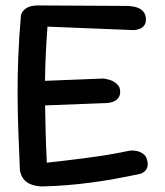

<svg xmlns="http://www.w3.org/2000/svg" viewBox="-20 -674 595 692"><path d="M129.8 -2Q106.5 -3.5 91.6 -9.6Q76.8 -15.6 68.8 -24.2Q60.9 -32.9 57.1 -42.2Q53.4 -51.5 51.8 -58.6Q48.8 -130.9 46.2 -197.9Q43.8 -265 43.4 -331.2Q43.1 -397.4 45.8 -467.9Q48.5 -538.5 55.5 -618.8Q58.5 -632.8 73 -643.4Q87.5 -654.1 116.2 -654.4L442.5 -652.6Q442.5 -652.6 448.6 -652.1Q454.6 -651.6 464.4 -649.7Q474.1 -647.8 483.6 -642.8Q493 -637.9 499.2 -628.7Q505.5 -619.5 505.9 -605.6Q506.2 -590.5 499.6 -582.2Q493 -573.9 484.2 -570.4Q475.5 -567 468.7 -566.2Q461.9 -565.5 461.9 -565.5L151.1 -578Q147.2 -525.8 145 -477.6Q142.8 -429.5 142.2 -383.4Q141.8 -337.4 142.6 -290.6Q143.4 -243.9 144.6 -193.8Q145.9 -143.6 148.8 -87.6Q186.9 -92 219.7 -95.8Q252.5 -99.5 281 -103.4Q309.5 -107.2 336.9 -111.1Q364.4 -115 391.7 -120.1Q419 -125.1 448 -131.1Q448 -131.1 453.3 -131.4Q458.6 -131.8 466.9 -130.8Q475.2 -129.9 484.1 -126.3Q493 -122.8 500.2 -115.9Q507.5 -109 510 -97.8Q514.2 -82.5 511.2 -72.4Q508.2 -62.4 502.1 -57.1Q495.9 -51.8 490.8 -49.6Q485.6 -47.5 485.6 -47.5Q438.4 -37.5 394.7 -29.5Q351 -21.5 307.9 -15.9Q264.8 -10.2 221.1 -6.7Q177.5 -3.1 129.8 -2ZM78.1 -291.6 74 -380 353 -391Q353 -391 359.1 -390.1Q365.1 -389.1 374.2 -386.4Q383.4 -383.8 392.2 -378.4Q401 -373.1 407.1 -364.7Q413.1 -356.2 413.1 -343.4Q413.1 -328.5 405.6 -320Q398 -311.5 388.3 -307.6Q378.6 -303.8 371.1 -303.2Q363.5 -302.6 363.5 -302.6Z"/></svg>

Font: Sour Gummy Black
Style: Regular
Weight: 900
Version: Version 1.000